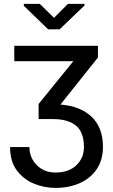

<svg xmlns="http://www.w3.org/2000/svg" viewBox="-20 -761 574 975"><path d="M181.8 -741.5 254.3 -670.5 325.3 -741.5H409.1V-733L282.7 -612.2H224.4L100.9 -731.5V-741.5ZM52.6 -528.4H477.3V-468.8L286.9 -230.1Q389.9 -221.9 446.4 -166.9Q502.8 -111.9 502.8 -15.6Q502.8 50.4 471.8 97.1Q440.7 143.8 386.2 168.5Q331.7 193.2 261.4 193.2Q205.3 193.2 152.3 171.5Q99.4 149.9 65.3 104Q31.2 58.2 31.2 -14.2H129.3Q129.3 20.6 145.8 50.1Q162.3 79.5 191.9 97.3Q221.6 115.1 261.4 115.1Q329.5 115.1 367.9 78.1Q406.2 41.2 406.2 -14.2Q406.2 -89.8 365.9 -123Q325.6 -156.2 250 -156.2H176.1V-233L352.3 -450.3H52.6Z"/></svg>

Font: Interface
Style: Regular
Weight: 400
Designer: Rasmus Andersson
Foundry: rsms
Version: Version 1.8